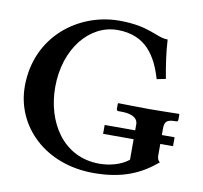

<svg xmlns="http://www.w3.org/2000/svg" viewBox="-76 -739 878 830"><g transform="rotate(10 363.5 -324.0)"><path d="M532 -203H398V-164H532V-74C498 -46 447 -34 404 -34C243 -34 159 -176 159 -327C159 -498 261 -617 382 -617C509 -617 557 -531 585 -437L624 -445C614 -500 605 -556 602 -614C551 -614 518 -658 383 -658C205 -658 29 -528 29 -308C29 -134 173 10 386 10C512 10 591 -26 661 -85C653 -92 649 -99 649 -114V-164H705V-203H649V-229C649 -256 653 -272 694 -272H700C705 -272 708 -275 708 -281V-304L706 -306C706 -306 612 -304 576 -304C537 -304 440 -306 440 -306L438 -304V-281C438 -275 442 -272 446 -272H460C500 -272 532 -260 532 -229Z"/></g></svg>

Font: Libertinus Serif Semibold
Style: Regular
Weight: 600
Designer: Philipp H. Poll, Khaled Hosny
Foundry: Caleb Maclennan
Version: Version 7.050;RELEASE